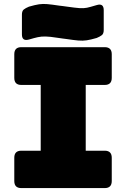

<svg xmlns="http://www.w3.org/2000/svg" viewBox="-20 -961 645 981"><path d="M89 0Q53 0 53 -36V-155Q53 -191 89 -191H188V-527H89Q53 -527 53 -563V-684Q53 -720 89 -720H515Q551 -720 551 -684V-563Q551 -527 515 -527H418V-191H515Q551 -191 551 -155V-36Q551 0 515 0ZM301 -764 273 -768Q235 -774 213 -774.5Q191 -775 173 -771Q155 -767 128 -759Q92 -749 92 -785V-886Q92 -905 101.5 -912.5Q111 -920 128 -927Q159 -936 179 -939Q199 -942 221.5 -940Q244 -938 284 -932L301 -930L323 -927Q365 -921 386.5 -919.5Q408 -918 424.5 -921.5Q441 -925 467 -933Q471 -934 474 -935Q510 -946 510 -909V-808Q510 -789 500.5 -781.5Q491 -774 474 -767Q443 -758 423 -755Q403 -752 380 -754Q357 -756 317 -762Z"/></svg>

Font: Bungee Tint
Style: Regular
Weight: 400
Designer: David Jonathan Ross
Foundry: David Jonathan Ross
Version: Version 2.001